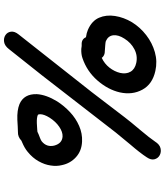

<svg xmlns="http://www.w3.org/2000/svg" viewBox="50 -876 845 985"><g transform="rotate(-90 472.5 -383.5)"><path d="M239 -11Q258 -39 296 -84Q345 -142 363 -166L493 -336L788 -710Q805 -731 802.5 -749.5Q800 -768 785 -778Q770 -788 750 -785Q730 -782 713 -760L578 -590L285 -212Q269 -192 224 -138Q180 -87 158 -53Q143 -31 148 -13Q153 5 169 13.5Q185 22 204.5 17.5Q224 13 239 -11ZM239 -385Q280 -383 319 -400Q358 -417 390 -447Q422 -477 445 -513Q479 -569 482 -617Q484 -683 431 -706Q399 -719 350 -717L315 -715Q298 -714 288 -714Q263 -715 243 -696L236 -693Q205 -680 186 -664Q155 -639 137.5 -607.5Q120 -576 116 -546Q111 -516 118 -488Q127 -445 159 -416Q191 -387 239 -385ZM265 -485Q229 -487 218 -528Q209 -567 240 -592Q245 -596 258 -601L276 -608Q281 -611 289 -614Q295 -614 300 -615Q305 -615 316 -616Q327 -617 333 -617Q362 -618 375 -612Q379 -610 379 -600Q379 -580 361 -551Q341 -520 314.5 -502Q288 -484 265 -485ZM601 -9Q650 2 697.5 -11.5Q745 -25 785 -56Q825 -87 851 -129Q876 -171 883 -216Q890 -261 874 -298Q858 -335 812 -355Q796 -362 774 -365Q764 -388 737 -387H729Q715 -389 714 -389Q687 -390 667 -383Q599 -360 552 -306Q505 -252 491 -191Q477 -127 505 -75.5Q533 -24 601 -9ZM642 -107Q610 -114 597 -136.5Q584 -159 591 -190Q598 -219 618 -244.5Q638 -270 668 -284Q677 -272 693 -269Q694 -269 734 -266Q748 -265 754 -263Q781 -251 784 -225Q787 -199 767 -168Q746 -134 712.5 -116.5Q679 -99 642 -107Z"/></g></svg>

Font: Balsamiq Sans
Style: Italic
Weight: 400
Italic angle: -12°
Designer: Michael Angeles
Foundry: Balsamiq SRL
Version: Version 1.020; ttfautohint (v1.8.4.7-5d5b);gftools[0.9.26]